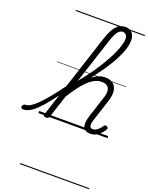

<svg xmlns="http://www.w3.org/2000/svg" viewBox="-427 -1143 1363 1767"><g transform="rotate(20 254.5 -259.5)"><path d="M-146 17Q-159 17 -163.5 9.5Q-168 2 -166 -7Q-164 -16 -156.5 -23.5Q-149 -31 -137 -31Q-114 -31 -87.5 -47Q-61 -63 -25.5 -98Q10 -133 57.5 -191Q105 -249 168 -335Q178 -348 184.5 -343Q191 -338 191.5 -324Q192 -310 182 -297Q118 -208 70 -147.5Q22 -87 -15.5 -51Q-53 -15 -84.5 1Q-116 17 -146 17ZM513 16Q485 16 467 6Q449 -4 441.5 -23.5Q434 -43 436.5 -70.5Q439 -98 450 -133L517 -340Q531 -380 528 -409Q525 -438 506 -453.5Q487 -469 449 -469Q416 -469 383.5 -453Q351 -437 318 -405.5Q285 -374 250 -327Q215 -280 177 -218L162 -240Q202 -313 241.5 -365.5Q281 -418 319 -452Q357 -486 394 -502.5Q431 -519 466 -519Q514 -519 543.5 -497Q573 -475 580.5 -431.5Q588 -388 567 -323L499 -114Q490 -87 489.5 -68.5Q489 -50 496.5 -40.5Q504 -31 520 -31Q537 -31 552.5 -40.5Q568 -50 582 -64.5Q596 -79 605 -94Q610 -101 617 -104Q624 -107 634 -100Q645 -94 646 -86.5Q647 -79 642 -71Q631 -52 612 -31.5Q593 -11 568.5 2.5Q544 16 513 16ZM78 15Q66 15 58.5 10.5Q51 6 55 -6L329 -849Q358 -938 394.5 -978.5Q431 -1019 482 -1019Q511 -1019 531.5 -1006.5Q552 -994 563 -971Q574 -948 574 -916Q574 -889 565.5 -855.5Q557 -822 541 -784Q525 -746 501.5 -703.5Q478 -661 447.5 -615Q417 -569 381 -521.5Q345 -474 303 -425Q261 -376 215 -327L110 -4Q106 6 99 10.5Q92 15 78 15ZM239 -402Q280 -452 317 -502Q354 -552 385 -601Q416 -650 441 -695.5Q466 -741 483.5 -781Q501 -821 510.5 -855Q520 -889 520 -913Q520 -931 514.5 -943Q509 -955 499.5 -961.5Q490 -968 475 -968Q457 -968 441 -955Q425 -942 410.5 -913.5Q396 -885 381 -838ZM0 490H676V500H0ZM0 -20H676V0H0ZM0 -505H676V-500H0ZM0 -1010H676V-1000H0Z"/></g></svg>

Font: Playwrite MX Guides
Style: Regular
Weight: 400
Designer: Veronika Burian, José Scaglione
Foundry: TypeTogether
Version: Version 1.003